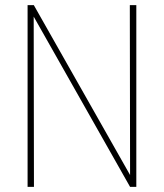

<svg xmlns="http://www.w3.org/2000/svg" viewBox="-20 -731 640 751"><path d="M513.2 0H488.8L111.8 -666L112.8 0H87.9V-710.9H112.3L488.8 -46.4L487.8 -710.9H513.2Z"/></svg>

Font: Roboto Mono Thin
Style: Regular
Weight: 250
Designer: Google
Version: Version 2.000985; 2015; ttfautohint (v1.3)